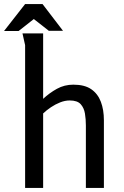

<svg xmlns="http://www.w3.org/2000/svg" viewBox="-44 -928 611 948"><path d="M169 -763V-440Q200 -469 237 -489.5Q274 -510 318 -510Q374 -510 406.5 -487.5Q439 -465 454 -425.5Q469 -386 469 -334V0H380V-309Q380 -339 375.5 -367Q371 -395 354.5 -413.5Q338 -432 300 -432Q277 -432 253 -422.5Q229 -413 207.5 -398.5Q186 -384 169 -368V0H80V-705L67 -763ZM123 -834 48 -775H-24L80 -908H166L267 -776H197Z"/></svg>

Font: Rosario Medium
Style: Regular
Weight: 500
Version: Version 1.201